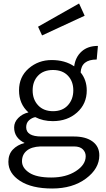

<svg xmlns="http://www.w3.org/2000/svg" viewBox="-20 -834 605 1100"><path d="M198 -681 433 -814 465 -744 221 -631ZM28 93Q28 50 53.5 23Q79 -4 121 -15Q61 -44 61 -104Q61 -134 84.5 -158Q108 -182 143 -190Q89 -238 89 -316Q89 -394 144.5 -442Q200 -490 276 -490Q352 -490 405 -454Q412 -507 447.5 -539Q483 -571 541 -571L534 -493Q446 -493 442 -419Q477 -376 477 -316Q477 -239 421.5 -189.5Q366 -140 283 -140Q226 -140 182 -163Q162 -159 146 -144.5Q130 -130 130 -105Q130 -52 218 -52H404Q471 -52 510 -23.5Q549 5 549 56Q549 132 472.5 189Q396 246 279 246Q162 246 95 202.5Q28 159 28 93ZM471 61Q471 38 454.5 21.5Q438 5 404 5H211Q160 7 133 29.5Q106 52 106 90Q106 128 147.5 155.5Q189 183 273.5 183Q358 183 414.5 146.5Q471 110 471 61ZM198 -400.5Q167 -368 167 -316Q167 -264 198.5 -230.5Q230 -197 284 -197Q338 -197 369 -231Q400 -265 400 -316.5Q400 -368 369 -400.5Q338 -433 283.5 -433Q229 -433 198 -400.5Z"/></svg>

Font: Karmilla
Style: Regular
Weight: 400
Designer: Jonathan Pinhorn
Version: Version 1.000